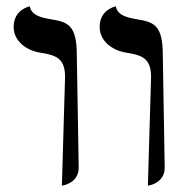

<svg xmlns="http://www.w3.org/2000/svg" viewBox="-20 -579 597 605"><path d="M175 6C175 6 228 0 228 -51L222 -406C222 -504 191 -510 136 -519C115 -523 79 -529 74 -559C74 -559 23 -550 23 -494C23 -453 58 -421 107 -413C160 -405 185 -393 185 -336ZM446 6C446 6 499 0 499 -51L493 -406C493 -504 462 -510 407 -519C386 -523 350 -529 345 -559C345 -559 294 -550 294 -494C294 -453 329 -421 378 -413C431 -405 456 -393 456 -336Z"/></svg>

Font: Libertinus Serif
Style: Regular
Weight: 400
Designer: Philipp H. Poll, Khaled Hosny
Foundry: Caleb Maclennan
Version: Version 7.050;RELEASE